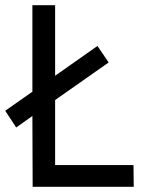

<svg xmlns="http://www.w3.org/2000/svg" viewBox="-32 -715 582 735"><path d="M-12 -291 92 -364V-695H179V-425L341 -539L384 -476L179 -332V-83H479L480 0H93L92 -271L30 -227Z"/></svg>

Font: Panefresco 500wt
Style: Regular
Weight: 700
Foundry: Campivisivi & Chank Co
Version: Version 1.001